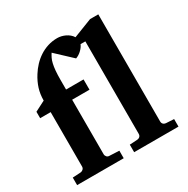

<svg xmlns="http://www.w3.org/2000/svg" viewBox="-167 -888 1014 1035"><g transform="rotate(-30 340.0 -370.0)"><path d="M376 0V-46.9L424.8 -49.8Q434.6 -50.8 440.7 -57.1Q446.8 -63.5 446.8 -73.2V-648.9H417Q410.2 -632.3 393.8 -616.7Q377.4 -601.1 357.9 -594.2L258.8 -687Q251.5 -675.8 245.4 -663.3Q239.3 -650.9 235.4 -633.5Q231.4 -616.2 229.2 -592.3Q227.1 -568.4 227.1 -534.2V-476.1H335.9V-412.1H228V-73.2Q228 -64 234.1 -56.9Q240.2 -49.8 250 -49.8L311 -46.9V0H21V-46.9L71.8 -49.8Q81.1 -50.8 87.6 -57.4Q94.2 -64 94.2 -73.2V-412.1H28.8V-452.1L92.8 -484.9Q92.8 -524.4 103.5 -558.6Q114.3 -592.8 134.8 -625Q149.9 -649.4 169.7 -670.4Q189.5 -691.4 213.4 -707Q237.3 -722.7 265.1 -731.4Q293 -740.2 324.2 -740.2Q335.9 -740.2 348.4 -737.3Q360.8 -734.4 372.8 -728.8Q384.8 -723.1 395 -714.6Q405.3 -706.1 412.1 -694.8L528.8 -740.2H580.1V-73.2Q580.1 -63.5 586.2 -57.1Q592.3 -50.8 602.1 -49.8L651.9 -46.9V0Z"/></g></svg>

Font: Charis SIL
Style: Bold
Weight: 700
Foundry: SIL International
Version: Version 4.112